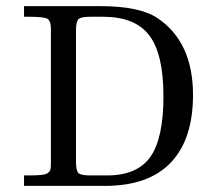

<svg xmlns="http://www.w3.org/2000/svg" viewBox="-20 -608 651 628"><path d="M611.3 -297.4Q611.3 -152.8 538.8 -76.4Q466.3 0 322.8 0H58.6V-34.2H74.2Q122.1 -34.2 132.3 -39.8Q142.6 -45.4 144.5 -52.2Q146.5 -59.1 146.5 -73.2V-514.2Q146.5 -540.5 134.5 -546.9Q122.6 -553.2 74.2 -553.2H58.6V-587.9H308.6Q436.5 -587.9 495.1 -548.8Q611.3 -470.7 611.3 -297.4ZM317.4 -553.2H275.4Q244.6 -553.2 236.6 -545.2Q228.5 -537.1 228.5 -506.8V-80.1Q228.5 -49.8 236.6 -42Q244.6 -34.2 275.4 -34.2H330.1Q428.7 -34.2 471.7 -94.7Q514.6 -155.3 514.6 -293.2Q514.6 -431.2 468.3 -492.2Q421.9 -553.2 317.4 -553.2Z"/></svg>

Font: RIT Rachana
Style: Regular
Weight: 400
Designer: Hussain KH
Version: 1.4.7